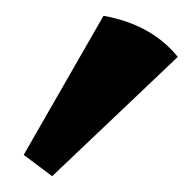

<svg xmlns="http://www.w3.org/2000/svg" viewBox="-20 -787 245 243"><path d="M10 -591 111 -767Q172 -756 205 -715L46 -564Z"/></svg>

Font: Volkhov
Style: Italic
Weight: 400
Italic angle: -12°
Designer: Cyreal (www.cyreal.org)
Foundry: Cyreal (www.cyreal.org)
Version: Version 1.010